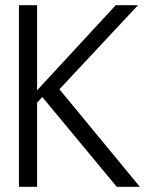

<svg xmlns="http://www.w3.org/2000/svg" viewBox="-20 -720 568 740"><path d="M53 0V-700H123V-372L426 -700H512L209 -376L519 0H430L143 -346L123 -324V0Z"/></svg>

Font: DM Sans 36pt Light
Style: Regular
Weight: 300
Designer: Colophon Foundry, Jonny Pinhorn
Foundry: Colophon Foundry
Version: Version 4.004;gftools[0.9.30]